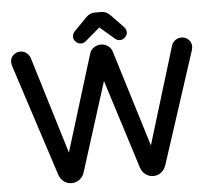

<svg xmlns="http://www.w3.org/2000/svg" viewBox="-58 -929 1103 1007"><g transform="rotate(-5 493.5 -425.5)"><path d="M17.6 -645.5Q17.6 -667 33 -681.6Q48.3 -696.3 70.3 -696.3Q92.3 -696.3 108.4 -680.2Q119.1 -669.9 123.5 -653.8Q201.2 -399.9 278.3 -146.5L434.1 -651.9Q439.5 -672.4 456.5 -684.3Q473.6 -696.3 494.1 -696.3Q514.6 -696.3 531.2 -684.6Q548.8 -672.4 554.2 -651.9Q632.3 -398.9 710 -146.5L864.7 -653.8Q870.1 -673.3 884.8 -684.8Q899.4 -696.3 918 -696.3Q940.4 -696.3 956.1 -680.7Q970.7 -666 970.7 -645.5Q970.7 -637.7 967.3 -624.5L775.9 -36.1Q767.1 -12.2 749.8 1.2Q732.4 14.6 709 14.6Q680.7 14.6 660.2 -5.9Q647.5 -18.6 642.1 -36.6Q567.9 -270.5 494.1 -504.4L346.2 -36.6Q339.8 -14.2 321.3 0Q302.7 14.6 279.3 14.6Q251 14.6 231.4 -4.9Q218.8 -17.6 212.4 -36.1L21 -625Q17.6 -637.7 17.6 -645.5ZM362.3 -775.4Q430.7 -845.7 431.2 -845.7Q451.2 -866.2 475.6 -866.2H512.7Q538.1 -866.2 559.1 -844.2L626 -774.9Q635.7 -762.7 635.7 -749Q635.7 -734.9 623.8 -722.9Q611.8 -710.9 597.2 -710.9Q582.5 -710.9 572.3 -719.7L495.6 -785.2Q494.6 -786.1 494.1 -786.1L416 -719.7Q405.8 -710.9 391.1 -710.9Q376.5 -710.9 364.5 -722.9Q352.5 -734.9 352.5 -748.8Q352.5 -762.7 362.3 -775.4Z"/></g></svg>

Font: YuPearl-SemiBold
Style: SemiBold
Weight: 600
Designer: Max Yao
Foundry: Max-Everyday
Version: Version 1.011; ttfautohint (v1.8.3)